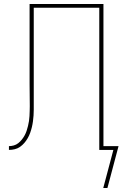

<svg xmlns="http://www.w3.org/2000/svg" viewBox="-20 -755 640 967"><path d="M500 192 551 0H480V-716H150V-335Q150 -309 150 -283.5Q150 -258 150 -233Q150 -218 150 -203Q150 -188 149 -173.5Q148 -159 146 -144Q144 -129 140.5 -114.5Q137 -100 132 -86Q127 -72 119.5 -59Q112 -46 102.5 -35Q93 -24 81 -15.5Q69 -7 54.5 -3.5Q40 0 25 0V-19Q37 -19 49.5 -22.5Q62 -26 72 -34Q82 -42 90 -52Q98 -62 104 -73Q110 -84 114 -96Q118 -108 121 -120.5Q124 -133 126 -145.5Q128 -158 128.5 -170.5Q129 -183 129.5 -196Q130 -209 130 -221Q130 -250 129.5 -278Q129 -306 129 -335V-735H501V-19H577L521 192Z"/></svg>

Font: Iosevka Curly Thin Extended
Style: Regular
Weight: 100
Width: 7
Monospace: yes
Designer: Belleve Invis
Foundry: Belleve Invis
Version: Version 11.1.0; ttfautohint (v1.8.3)